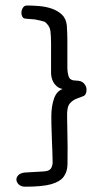

<svg xmlns="http://www.w3.org/2000/svg" viewBox="-20 -623 364 714"><path d="M80.1 -602.5Q99.6 -602.5 124.5 -600.6Q149.4 -598.6 171.4 -591.3Q193.4 -584 209.5 -569.3Q225.6 -554.7 228.5 -528.3Q229.5 -511.7 230 -499.5Q230.5 -487.3 230.5 -471.7V-374Q230.5 -353.5 235.4 -338.4Q240.2 -323.2 263.7 -323.2Q283.2 -323.2 292.5 -312.5Q301.8 -301.8 301.8 -290Q301.8 -270.5 290 -265.6Q278.3 -260.7 264.6 -255.9Q251 -251 239.7 -238.3Q228.5 -225.6 229.5 -189.5Q229.5 -161.1 230.5 -132.3Q231.4 -103.5 231.4 -75.2Q231.4 -39.1 231 -11.7Q230.5 15.6 216.8 34.2Q203.1 52.7 170.4 62Q137.7 71.3 74.2 71.3Q58.6 71.3 49.8 63Q41 54.7 41 43.9Q41 36.1 48.3 28.3Q55.7 20.5 72.3 18.6L140.6 14.6Q159.2 13.7 166.5 6.8Q173.8 0 175.8 -16.6Q175.8 -39.1 174.8 -57.6Q173.8 -76.2 173.3 -95.7Q172.9 -115.2 171.9 -137.7Q170.9 -160.2 170.9 -190.4Q170.9 -227.5 180.7 -255.9Q190.4 -284.2 212.9 -292Q199.2 -294.9 190.9 -302.2Q182.6 -309.6 178.2 -317.9Q173.8 -326.2 171.9 -335Q169.9 -343.8 169.9 -350.6V-460.9Q169.9 -488.3 167.5 -507.8Q165 -527.3 146.5 -542Q137.7 -544.9 128.4 -546.9Q119.1 -548.8 109.4 -550.8L74.2 -553.7Q66.4 -554.7 63 -561Q59.6 -567.4 59.6 -575.2Q59.6 -585 64.9 -593.8Q70.3 -602.5 80.1 -602.5Z"/></svg>

Font: Hi Melody Cyrillic
Style: Regular
Weight: 400
Version: Version 0.90 April 10, 2018